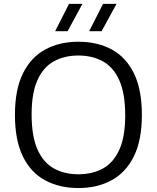

<svg xmlns="http://www.w3.org/2000/svg" viewBox="-20 -966 814 996"><path d="M386.5 9.5Q288 9.5 213.8 -30.8Q139.5 -71 98.5 -154.8Q57.5 -238.5 57.5 -370Q57.5 -501.5 99 -585.2Q140.5 -669 214.5 -709.2Q288.5 -749.5 386.5 -749.5Q485.5 -749.5 559.8 -709.2Q634 -669 675 -585Q716 -501 716 -370Q716 -239 674.5 -155Q633 -71 558.8 -30.8Q484.5 9.5 386.5 9.5ZM386.5 -62Q460 -62 514.5 -92.2Q569 -122.5 599.2 -189.8Q629.5 -257 629.5 -367.5Q629.5 -480.5 599.2 -548.8Q569 -617 514.2 -647.5Q459.5 -678 386.5 -678Q314 -678 259.2 -647.8Q204.5 -617.5 174.2 -550.2Q144 -483 144 -372.5Q144 -259.5 174.2 -191.2Q204.5 -123 259 -92.5Q313.5 -62 386.5 -62ZM442.5 -804 514.5 -946H584.5L507 -804ZM266 -804 338 -946H407.5L330.5 -804Z"/></svg>

Font: Encode Sans SmExp
Style: Regular
Weight: 400
Width: 6
Designer: Multiple Designers
Foundry: Impallari Type
Version: Version 3.002; ttfautohint (v1.8.3) -l 8 -r 50 -G 200 -x 14 